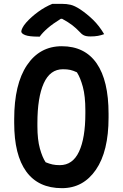

<svg xmlns="http://www.w3.org/2000/svg" viewBox="-20 -961 640 1001"><path d="M302 -720Q422 -720 484 -630.5Q546 -541 546 -368V-348Q546 -172 480 -76Q414 20 303 20Q180 20 117 -66.5Q54 -153 54 -320V-340Q54 -522 120.5 -621Q187 -720 302 -720ZM175 -303Q175 -233 188 -186.5Q201 -140 218 -115Q238 -107 254 -103.5Q270 -100 292 -100Q359 -100 392 -170.5Q425 -241 425 -370V-386Q425 -460 412 -508Q399 -556 381 -584Q362 -593 346.5 -596.5Q331 -600 308 -600Q241 -600 208 -526.5Q175 -453 175 -319ZM253 -941H301Q328 -941 348.5 -936Q369 -931 397 -913Q433 -889 465 -858Q497 -827 523 -783Q507 -777 490.5 -774Q474 -771 451 -771Q429 -771 417 -777Q405 -783 394 -796Q377 -814 357 -829.5Q337 -845 304 -863H297Q255 -837 228.5 -814Q202 -791 187 -770H181Q132 -770 111.5 -778Q91 -786 91 -797Q91 -803 97 -815.5Q103 -828 117 -844Q143 -873 178.5 -899Q214 -925 253 -941Z"/></svg>

Font: Recursive Mn Csl St SmB
Style: Regular
Weight: 600
Monospace: yes
Version: Version 1.079;hotconv 1.0.112;makeotfexe 2.5.65598; ttfautoh